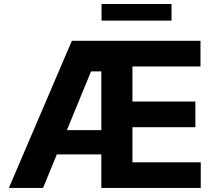

<svg xmlns="http://www.w3.org/2000/svg" viewBox="-20 -929 1070 949"><path d="M23.8 0H192.8L261 -165.8H480.8V0H972.3V-126.8H634.6V-300.4H945.7V-427.2H634.6V-600.5H970.9V-727.3H335.2ZM310.7 -285.9 430 -576H480.8V-285.9ZM827.8 -909.1H481.9V-827.1H827.8Z"/></svg>

Font: Karasuma Gothic
Style: Bold
Weight: 700
Designer: Rasmus Andersson / Ryoko Nishizuka
Foundry: Genbu
Version: Version 1.00